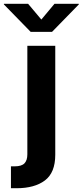

<svg xmlns="http://www.w3.org/2000/svg" viewBox="-82 -787 435 1011"><path d="M62 -545.9H209V27.8Q209 122.1 154.5 163.1Q100.1 204.1 5.4 204.1H-24.4V88.9H-4.9Q31.7 88.9 46.9 73Q62 57.1 62 25.9ZM65.9 -767.1 135.7 -684.1 205.1 -767.1H333V-763.7L191.9 -619.1H79.6L-61.5 -763.7V-767.1Z"/></svg>

Font: Inter
Style: Bold
Weight: 700
Designer: Rasmus Andersson
Foundry: rsms
Version: Version 4.001;git-9221beed3